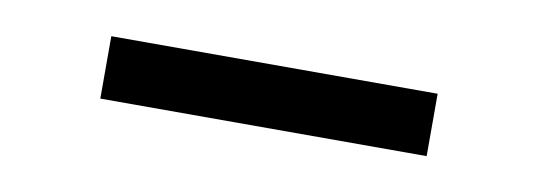

<svg xmlns="http://www.w3.org/2000/svg" viewBox="-25 -701 550 197"><g transform="rotate(10 250.0 -602.5)"><path d="M81 -635H421V-570H81Z"/></g></svg>

Font: Madhuban Medium
Style: Regular
Weight: 500
Designer: jaikishan Patel
Foundry: MagicType
Version: Version 1.000